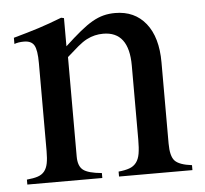

<svg xmlns="http://www.w3.org/2000/svg" viewBox="-43 -558 644 603"><g transform="rotate(-5 279.0 -256.5)"><path d="M17.6 -462.9Q63.5 -475.6 97.2 -486.3Q130.9 -497.1 170.9 -512.7L179.7 -510.7V-421.9Q208 -448.2 229.5 -465.8Q251 -483.4 269 -493.7Q287.1 -503.9 304.2 -508.3Q321.3 -512.7 340.8 -512.7Q402.3 -512.7 437.5 -468.8Q472.7 -424.8 472.7 -345.7V-89.8Q472.7 -49.8 486.3 -35.2Q500 -20.5 540 -15.6V0H308.6V-15.6Q329.1 -17.6 342.8 -22.5Q356.4 -27.3 364.7 -38.1Q373 -48.8 376 -66.4Q378.9 -84 378.9 -110.4V-343.8Q378.9 -451.2 297.9 -451.2Q284.2 -451.2 271.5 -448.2Q258.8 -445.3 245.6 -438.5Q232.4 -431.6 217.3 -418.9Q202.1 -406.2 181.6 -387.7V-74.2Q181.6 -43.9 197.3 -31.7Q212.9 -19.5 255.9 -15.6V0H19.5V-15.6Q41 -17.6 54.2 -22Q67.4 -26.4 75.2 -36.1Q83 -45.9 85.9 -61Q88.9 -76.2 88.9 -99.6V-377Q88.9 -418 80.1 -433.1Q71.3 -448.2 47.9 -448.2Q30.3 -448.2 17.6 -443.4Z"/></g></svg>

Font: BabelStone Tibetan Slim
Style: Regular
Weight: 400
Designer: Christopher J. Fynn
Foundry: BabelStone
Version: Version 10.011 October 1, 2023